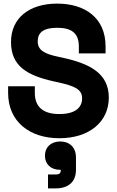

<svg xmlns="http://www.w3.org/2000/svg" viewBox="-20 -743 646 1064"><path d="M309 23C476 23 583 -69 583 -202C583 -336 479 -390 328 -423L305 -428C222 -445 189 -467 189 -514C189 -562 220 -589 297 -589C374 -589 417 -561 417 -486V-447H565V-486C565 -644 451 -723 297 -723C143 -723 41 -644 41 -510C41 -376 131 -325 278 -292L301 -287C390 -267 435 -250 435 -198C435 -146 396 -111 309 -111C222 -111 173 -148 173 -228V-265H25V-228C25 -70 143 23 309 23ZM285 224H246V301H288C361 301 401 263 401 198V130C401 73 365 41 314 41C263 41 229 72 229 120C229 166 261 198 313 198H317V195C317 218 311 224 285 224Z"/></svg>

Font: Kalas SG
Style: Bold
Weight: 700
Designer: Kalas
Foundry: Kalas
Version: Version 2.000;FEAKit 1.0